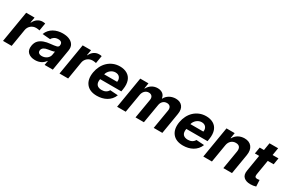

<svg xmlns="http://www.w3.org/2000/svg" viewBox="104 -1789 4318 2913"><g transform="rotate(30 2263.0 -332.5)"><path d="M14.9 0 105.8 -545.5H252.5L236.5 -450.3H242.2Q253.9 -475.9 270.1 -495Q286.2 -514.2 305.4 -527.2Q324.6 -540.1 346.2 -546.7Q367.9 -553.3 390.6 -553.3Q403.8 -553.3 415.3 -552Q426.8 -550.8 437.1 -548.3L414.4 -413.7Q409.8 -415.5 402.3 -416.9Q394.9 -418.3 386.4 -419.4Q377.8 -420.5 368.8 -421.2Q359.7 -421.9 351.6 -421.9Q326.3 -421.9 303.8 -413.5Q281.2 -405.2 263.3 -390.1Q245.4 -375 233.3 -354.2Q221.2 -333.5 217 -308.6L166.2 0Z M424.4 -152.3Q434.7 -213.4 469.1 -247.9Q486.2 -264.9 507.6 -277.5Q529.1 -290.1 553.4 -298.8Q577.8 -307.5 604 -312.7Q630.3 -317.8 657.3 -320.3Q693.9 -323.9 719.5 -327.8Q745 -331.7 761.4 -335.6Q793.3 -343.4 797.9 -369.3V-371.4Q803.3 -405.9 785.9 -424Q768.5 -442.1 729.8 -442.1Q688.9 -442.1 661.2 -424.5Q633.5 -407 620.7 -379.3L483 -390.6Q498.6 -432.9 525.9 -463.4Q553.3 -494 588.4 -513.7Q623.6 -533.4 664.4 -543Q705.3 -552.6 747.9 -552.6Q773.4 -552.6 800.1 -548.8Q826.7 -545.1 851.4 -536Q876.1 -527 897.4 -511.9Q918.7 -496.8 933.2 -473.7Q959.2 -432.9 948.5 -367.9L887.1 0H743.6L756.4 -75.6H752.1Q739.3 -56.5 721.9 -40.7Q704.5 -24.9 682.7 -13.5Q660.9 -2.1 634.8 4.1Q608.7 10.3 578.5 10.3Q501.4 10.3 456 -30.9Q411.2 -72.1 424.4 -152.3ZM639.2 -94.1Q661.9 -94.1 683.8 -101.2Q705.6 -108.3 723.4 -121.3Q741.1 -134.2 753.6 -152.9Q766 -171.5 769.5 -195L778.8 -252.8Q772 -248.6 758.7 -244.9Q745.4 -241.1 729.8 -238.3Q714.1 -235.4 698.3 -233Q682.5 -230.5 670.5 -228.3Q650.2 -225.5 632.8 -220Q615.4 -214.5 602.3 -206Q589.1 -197.4 580.6 -185.4Q572.1 -173.3 569.6 -157.3Q565.3 -126.4 584.5 -110.3Q603.7 -94.1 639.2 -94.1Z M1004.6 0 1095.5 -545.5H1242.2L1226.2 -450.3H1231.9Q1243.6 -475.9 1259.8 -495Q1275.9 -514.2 1295.1 -527.2Q1314.3 -540.1 1335.9 -546.7Q1357.6 -553.3 1380.3 -553.3Q1393.5 -553.3 1405 -552Q1416.5 -550.8 1426.8 -548.3L1404.1 -413.7Q1399.5 -415.5 1392 -416.9Q1384.6 -418.3 1376.1 -419.4Q1367.5 -420.5 1358.5 -421.2Q1349.4 -421.9 1341.3 -421.9Q1316.1 -421.9 1293.5 -413.5Q1271 -405.2 1253 -390.1Q1235.1 -375 1223 -354.2Q1210.9 -333.5 1206.7 -308.6L1155.9 0Z M1437.5 -270.2Q1447.8 -329.9 1473.9 -381.4Q1500 -432.9 1540 -470.9Q1579.9 -508.9 1632.6 -530.7Q1685.4 -552.6 1748.9 -552.6Q1821.4 -552.6 1874.3 -522Q1900.9 -506.7 1920.3 -483.7Q1939.6 -460.6 1950.8 -429.9Q1962 -399.1 1964.3 -360.6Q1966.6 -322.1 1959.2 -275.6L1952.4 -234H1581L1580.3 -230.1Q1574.6 -198.2 1578.8 -174.2Q1583.1 -150.2 1596.4 -134.2Q1609.7 -118.3 1631.6 -110.3Q1653.4 -102.3 1682.5 -102.3Q1721.2 -102.3 1751.1 -118.3Q1780.9 -134.2 1797.9 -165.5L1936.1 -156.2Q1919.4 -112.9 1891 -81.3Q1862.6 -49.7 1826.3 -29.3Q1790.1 -8.9 1747.9 0.9Q1705.6 10.7 1661.2 10.7Q1535.2 10.7 1475.5 -65Q1415.5 -141 1437.5 -270.2ZM1598 -327.8H1824.9Q1833.1 -376.4 1807.9 -408Q1782.7 -439.6 1733.7 -439.6Q1709.2 -439.6 1686.8 -430.6Q1664.4 -421.5 1646.3 -406.1Q1628.2 -390.6 1615.6 -370.4Q1603 -350.1 1598 -327.8Z M2013.5 0 2104.4 -545.5H2248.2L2232.6 -449.2H2238.6Q2251.4 -473.4 2269 -492.5Q2286.6 -511.7 2308.2 -525Q2329.9 -538.4 2355.1 -545.5Q2380.3 -552.6 2408.4 -552.6Q2436.1 -552.6 2459 -545.3Q2481.9 -538 2498.8 -524.7Q2515.6 -511.4 2525.9 -492.2Q2536.2 -473 2539.1 -449.2H2544.7Q2557.5 -474.8 2577.1 -494Q2596.6 -513.1 2620.6 -526.3Q2644.5 -539.4 2671.5 -546Q2698.5 -552.6 2726.2 -552.6Q2802.2 -552.6 2842 -504.3Q2882.1 -455.6 2867.2 -366.8L2806.1 0H2654.8L2711.6 -337Q2715.2 -359.7 2711.5 -376.8Q2707.7 -393.8 2698.3 -405.2Q2688.9 -416.5 2674.4 -422.2Q2659.8 -427.9 2641.7 -427.9Q2621.1 -427.9 2603.7 -421.2Q2586.3 -414.4 2573.2 -401.8Q2560 -389.2 2551.3 -371.8Q2542.6 -354.4 2539.4 -333.1L2483 0H2336.3L2393.8 -340.2Q2397 -360.4 2393.6 -376.6Q2390.3 -392.8 2381 -404.1Q2371.8 -415.5 2357.4 -421.7Q2343 -427.9 2324.2 -427.9Q2302.6 -427.9 2284.8 -419.7Q2267 -411.6 2253.7 -397.7Q2240.4 -383.9 2231.7 -365.6Q2223 -347.3 2219.8 -327.4L2164.4 0Z M2947.8 -270.2Q2958.1 -329.9 2984.2 -381.4Q3010.3 -432.9 3050.2 -470.9Q3090.2 -508.9 3142.9 -530.7Q3195.7 -552.6 3259.2 -552.6Q3331.7 -552.6 3384.6 -522Q3411.2 -506.7 3430.6 -483.7Q3449.9 -460.6 3461.1 -429.9Q3472.3 -399.1 3474.6 -360.6Q3476.9 -322.1 3469.5 -275.6L3462.7 -234H3091.3L3090.6 -230.1Q3084.9 -198.2 3089.1 -174.2Q3093.4 -150.2 3106.7 -134.2Q3120 -118.3 3141.9 -110.3Q3163.7 -102.3 3192.8 -102.3Q3231.5 -102.3 3261.4 -118.3Q3291.2 -134.2 3308.2 -165.5L3446.4 -156.2Q3429.7 -112.9 3401.3 -81.3Q3372.9 -49.7 3336.6 -29.3Q3300.4 -8.9 3258.2 0.9Q3215.9 10.7 3171.5 10.7Q3045.5 10.7 2985.8 -65Q2925.8 -141 2947.8 -270.2ZM3108.3 -327.8H3335.2Q3343.4 -376.4 3318.2 -408Q3293 -439.6 3244 -439.6Q3219.5 -439.6 3197.1 -430.6Q3174.7 -421.5 3156.6 -406.1Q3138.5 -390.6 3125.9 -370.4Q3113.3 -350.1 3108.3 -327.8Z M3614.7 -545.5H3758.5L3742.9 -449.2H3748.9Q3761.7 -473.4 3780.4 -492.5Q3799 -511.7 3822.1 -525Q3845.2 -538.4 3872.7 -545.5Q3900.2 -552.6 3930.4 -552.6Q4015.3 -552.6 4057.9 -497.9Q4100.5 -442.8 4084.5 -347.3L4026.3 0H3875L3928.6 -320.3Q3937.1 -371.8 3916.9 -399.3Q3896.7 -426.8 3849.4 -426.8Q3824.2 -426.8 3803.4 -418.5Q3782.7 -410.2 3767 -395.2Q3751.4 -380.3 3741.3 -359.9Q3731.2 -339.5 3727.3 -315.3L3674.7 0H3523.8Z M4177.9 -431.8 4197.1 -545.5H4271.3L4293 -676.1H4444.2L4422.6 -545.5H4525.6L4506.7 -431.8H4403.8L4359.7 -167.6Q4357.2 -152 4359.2 -141.7Q4361.2 -131.4 4367 -125.4Q4372.9 -119.3 4381.9 -116.8Q4391 -114.3 4402.3 -114.3Q4413 -114.3 4424 -116.3Q4435 -118.3 4440.7 -119.3L4446.4 -6.7Q4422.9 0.7 4398.6 4.3Q4374.3 7.8 4349.4 7.8Q4275.6 7.8 4234.7 -28.8Q4191.4 -67.8 4205.6 -147.7L4252.5 -431.8Z"/></g></svg>

Font: Inter P
Style: Bold Italic
Weight: 700
Italic angle: 9.39999°
Designer: Rasmus Andersson
Foundry: rsms
Version: Version 3.018;git-588b23468